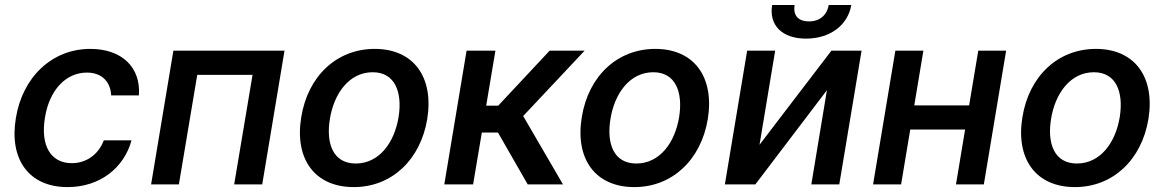

<svg xmlns="http://www.w3.org/2000/svg" viewBox="-20 -752 4750 783"><path d="M255.7 11C388.5 11 486.2 -68.5 516.3 -179.7H403.4C381 -120.7 331.3 -86.6 272.7 -86.6C187.5 -86.6 144.2 -157.3 163.4 -272.7C181.5 -386 249.6 -456 334.2 -456C398.4 -456 431.5 -414.8 433.2 -362.9H546.5C555 -477.3 476.9 -552.6 348.4 -552.6C191.4 -552.6 71.4 -436.8 44.7 -270.2C17 -105.8 94.8 11 255.7 11Z M596.2 0H709.5L784.4 -446.7H1009.9L935 0H1049.4L1140.3 -545.5H687.1Z M1422.6 11C1577.1 11 1694.6 -99.8 1722.3 -266.3C1750 -437.9 1666.5 -552.6 1508.2 -552.6C1353.3 -552.6 1235.4 -441.8 1208.5 -274.1C1180.4 -103.7 1263.5 11 1422.6 11ZM1325.3 -266.7C1342 -371.1 1404.1 -457.4 1500 -457.4C1591.6 -457.4 1621.4 -375 1605.5 -274.9C1588.4 -170.1 1526.3 -85.2 1430.8 -85.2C1338.4 -85.2 1308.9 -166.5 1325.3 -266.7Z M1791.9 0H1909.4L1945 -211.6H2010.7L2132.1 0H2275.9L2113.6 -278.8L2364.3 -545.5H2221.6L2011.7 -321H1962.7L2000.4 -545.5H1882.8Z M2566.8 11C2721.2 11 2838.8 -99.8 2866.5 -266.3C2894.2 -437.9 2810.7 -552.6 2652.3 -552.6C2497.5 -552.6 2379.6 -441.8 2352.6 -274.1C2324.6 -103.7 2407.7 11 2566.8 11ZM2469.5 -266.7C2486.2 -371.1 2548.3 -457.4 2644.2 -457.4C2735.8 -457.4 2765.6 -375 2749.6 -274.9C2732.6 -170.1 2670.5 -85.2 2574.9 -85.2C2482.6 -85.2 2453.1 -166.5 2469.5 -266.7Z M3077.4 -161.6 3141.3 -545.5H3027L2936.1 0H3060.4L3352.3 -384.2L3288.7 0H3402.7L3493.6 -545.5H3370.7ZM3128.9 -731.5C3115.4 -650.2 3168.3 -594.5 3267 -594.5C3366.1 -594.5 3437.9 -650.2 3451.7 -731.5H3359.7C3353.7 -696.4 3329.2 -664.8 3278.8 -664.8C3228.3 -664.8 3214.5 -696.7 3220.5 -731.5Z M3745.7 -545.5H3631.4L3540.5 0H3654.8L3692.1 -223.7H3915.8L3878.6 0H3992.2L4083.1 -545.5H3969.5L3932.2 -322.1H3708.5Z M4363.6 11C4518.1 11 4635.7 -99.8 4663.4 -266.3C4691.1 -437.9 4607.6 -552.6 4449.2 -552.6C4294.4 -552.6 4176.5 -441.8 4149.5 -274.1C4121.4 -103.7 4204.5 11 4363.6 11ZM4266.3 -266.7C4283 -371.1 4345.2 -457.4 4441.1 -457.4C4532.7 -457.4 4562.5 -375 4546.5 -274.9C4529.5 -170.1 4467.3 -85.2 4371.8 -85.2C4279.5 -85.2 4250 -166.5 4266.3 -266.7Z"/></svg>

Font: Magic Ui Pro Semi Bold
Style: Italic
Weight: 600
Italic angle: -9.39999°
Designer: Stefan Endress, Andreas Faust
Version: Version 1.000;FEAKit 1.0